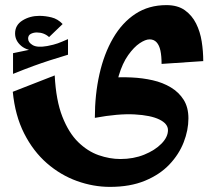

<svg xmlns="http://www.w3.org/2000/svg" viewBox="-20 -421 865 751"><path d="M410 310Q345 310 281 287Q217 264 163.5 217.5Q110 171 74.5 101Q39 31 30 -62L194 -126Q199 -28 224 35.5Q249 99 286 135Q323 171 366 186Q409 201 451 201Q502 201 544 184Q586 167 611.5 141Q637 115 637 88Q637 63 603.5 46.5Q570 30 506.5 26.5Q443 23 351 40L411 -117Q452 -120 495 -118Q538 -116 577.5 -107Q617 -98 648.5 -79Q680 -60 698.5 -30.5Q717 -1 717 42Q717 88 698.5 135.5Q680 183 642.5 222.5Q605 262 547 286Q489 310 410 310ZM351 40Q351 -51 369 -131Q387 -211 422.5 -272Q458 -333 510 -367Q562 -401 631 -401Q675 -401 703 -381Q731 -361 747 -329Q763 -297 769 -258.5Q775 -220 775 -182L612 -171Q612 -202 607.5 -223Q603 -244 592.5 -255.5Q582 -267 565 -267Q549 -267 526.5 -252Q504 -237 481.5 -205.5Q459 -174 444.5 -125Q430 -76 430 -9ZM153 -215 135 -221Q87 -221 63 -241.5Q39 -262 39 -290Q39 -323 68 -341Q97 -359 134 -359Q157 -359 181.5 -353Q206 -347 225 -327L172 -276Q162 -285 150 -289.5Q138 -294 124 -294Q111 -294 100.5 -288.5Q90 -283 90 -270Q90 -255 108 -244.5Q126 -234 165 -241Q191 -246 206 -251.5Q221 -257 246 -268V-217ZM31 -132V-213Q74 -222 108 -229Q142 -236 175 -242Q208 -248 246 -254V-207Q206 -195 175 -185Q144 -175 111 -163Q78 -151 31 -132Z"/></svg>

Font: Marhey Light Medium
Style: Regular
Weight: 500
Version: Version 1.000